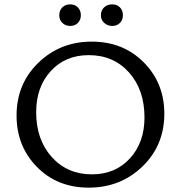

<svg xmlns="http://www.w3.org/2000/svg" viewBox="-20 -855 829 881"><path d="M252 -785Q252 -807 266 -821Q280 -835 302 -835Q324 -835 337.5 -821Q351 -807 351 -785Q351 -764 337.5 -750Q324 -736 302 -736Q280 -736 266 -750Q252 -764 252 -785ZM443 -785Q443 -807 457.5 -821Q472 -835 495 -835Q517 -835 530.5 -821Q544 -807 544 -785Q544 -764 530.5 -750Q517 -736 495 -736Q473 -736 458 -750Q443 -764 443 -785ZM387 6Q243 6 149.5 -89Q56 -184 56 -325Q56 -470 156 -567Q256 -664 401 -664Q545 -664 639.5 -569Q734 -474 734 -333Q734 -188 633.5 -91Q533 6 387 6ZM402 -55Q509 -55 576 -128Q643 -201 643 -316Q643 -443 572 -522.5Q501 -602 387 -602Q280 -602 213 -529Q146 -456 146 -340Q146 -214 217.5 -134.5Q289 -55 402 -55Z"/></svg>

Font: EauTestText Medium
Style: Regular
Weight: 500
Designer: Christian Thalmann (Catharsis Fonts)
Version: Version 0.001;PS 000.001;hotconv 1.0.88;makeotf.lib2.5.64775